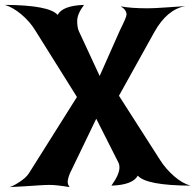

<svg xmlns="http://www.w3.org/2000/svg" viewBox="-51 -760 800 786"><path d="M436 -368 605 -104Q628 -68 662 -38.5Q696 -9 729 0Q548 -1 513 -41Q493 -3 405 0Q438 -46 438 -74Q438 -87 433 -96L343 -274L236 -52Q228 -34 226 -17Q226 -4 234 6Q180 -3 153 -3Q136 -3 112.5 -1.5Q89 0 52.5 2.5Q16 5 -12 6Q3 2 29.5 -15.5Q56 -33 67 -50L264 -363L93 -636Q71 -672 36.5 -701Q2 -730 -31 -740Q150 -739 185 -699Q205 -737 293 -740Q265 -703 265 -674Q265 -647 272 -632L357 -449L440 -636Q467 -690 467 -700Q467 -720 443 -734Q484 -726 555 -726Q577 -726 628 -729.5Q679 -733 708 -735Q633 -722 581 -629Z"/></svg>

Font: NewRocker
Style: Regular
Weight: 400
Designer: Pablo Impallari, Brenda Gallo, Rodrigo Fuenzalida
Foundry: Pablo Impallari, Brenda Gallo, Rodrigo Fuenzalida
Version: Version 1.000